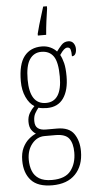

<svg xmlns="http://www.w3.org/2000/svg" viewBox="-65 -803 529 1081"><g transform="rotate(-5 199.5 -262.5)"><path d="M186 241Q104 241 66.5 199.5Q29 158 29 88Q29 45 43 16Q57 -13 78 -31Q99 -49 119 -57Q105 -65 94 -81.5Q83 -98 83 -127Q83 -155 95.5 -176Q108 -197 124 -212Q96 -229 78 -268Q60 -307 60 -358Q60 -454 95 -498.5Q130 -543 194 -543Q221 -543 243 -532.5Q265 -522 278 -507Q291 -525 306.5 -542Q322 -559 345 -559Q365 -559 375 -545Q385 -531 385 -513Q385 -495 378.5 -484Q372 -473 359 -473Q359 -499 355 -511.5Q351 -524 337 -524Q328 -524 318 -515.5Q308 -507 294 -486Q305 -466 312 -438Q319 -410 319 -363Q319 -285 287.5 -240Q256 -195 194 -195Q183 -195 169 -196.5Q155 -198 146 -201Q135 -188 125.5 -171Q116 -154 116 -128Q116 -99 132 -87Q148 -75 177 -75H240Q308 -75 335.5 -35Q363 5 363 64Q363 145 317 193Q271 241 186 241ZM191 -224Q281 -224 281 -365Q281 -447 258 -480Q235 -513 189 -513Q147 -513 123 -477.5Q99 -442 99 -364Q99 -224 191 -224ZM187 211Q262 211 293.5 170Q325 129 325 67Q325 16 304.5 -11.5Q284 -39 228 -39H166Q124 -39 95 -3.5Q66 32 66 86Q66 121 77 149.5Q88 178 114.5 194.5Q141 211 187 211ZM178 -616Q183 -637 191 -664.5Q199 -692 207.5 -719Q216 -746 222 -766H243V-753Q238 -720 233 -682.5Q228 -645 225 -606H178Z"/></g></svg>

Font: Noto Serif Bengali ExtraCondensed ExtraLight
Style: Regular
Weight: 200
Width: 2
Designer: Juan Bruce, Universal Thirst, Indian Type Foundry and the Monotype Design Team.
Foundry: Monotype Imaging Inc.
Version: Version 2.003; ttfautohint (v1.8.4.7-5d5b)